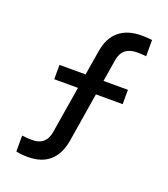

<svg xmlns="http://www.w3.org/2000/svg" viewBox="-151 -822 926 1057"><g transform="rotate(20 312.0 -293.5)"><path d="M405 -537 384 -408H527V-324H370L323 -34Q309 46 262 87Q215 128 136 128Q93 128 66 121V28Q93 32 127 32Q207 32 220 -50L265 -324H126V-408H279L303 -553Q316 -633 365 -674Q414 -715 497 -715Q530 -715 558 -711V-616Q531 -619 505 -619Q418 -619 405 -537Z"/></g></svg>

Font: CBA Beacon Sans Bold
Style: Regular
Weight: 700
Designer: Wei Huang
Foundry: Wei Huang
Version: Version 1.002